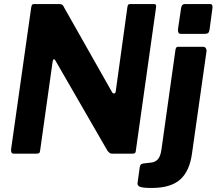

<svg xmlns="http://www.w3.org/2000/svg" viewBox="-20 -762 1074 952"><path d="M744 -742Q756 -742 754 -727L653 -11Q652 0 637 0H535Q528 0 523 -4Q518 -8 512 -16L254 -463Q251 -469 247 -468Q243 -467 241 -457L179 -16Q178 -6 174 -3Q170 0 159 0H49Q40 0 37 -6Q34 -12 35 -22L135 -727Q137 -737 140 -739.5Q143 -742 152 -742H273Q284 -742 289.5 -737.5Q295 -733 299 -723L535 -306Q540 -297 546.5 -298.5Q553 -300 554 -310L612 -729Q614 -738 617 -740Q620 -742 629 -742ZM932 -1Q920 87 873 128.5Q826 170 732 170Q687 170 673.5 164Q660 158 662 145L673 66Q674 60 677 55.5Q680 51 688 49L730 44Q749 42 762 28.5Q775 15 780 -17L850 -515Q852 -525 855 -527.5Q858 -530 866 -530H988Q996 -530 1000.5 -523Q1005 -516 1004 -508L932 -1ZM1019 -615Q1017 -602 1011.5 -598Q1006 -594 992 -594H877Q867 -594 864 -602Q861 -610 863 -621L878 -722Q881 -742 896 -742H1023Q1030 -742 1032.5 -735Q1035 -728 1033 -719Z"/></svg>

Font: Libre Franklin Thin
Style: Bold Italic
Weight: 700
Italic angle: -8°
Version: Version 3.000